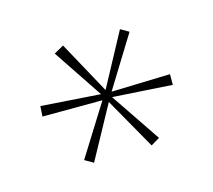

<svg xmlns="http://www.w3.org/2000/svg" viewBox="-65 -807 578 522"><g transform="rotate(15 224.5 -546.5)"><path d="M211 -362 217 -532 71 -447 58 -473 209 -547 59 -621 75 -648 218 -561 213 -731H240L235 -561L376 -648L391 -622L240 -547L392 -473L378 -448L235 -532L239 -362Z"/></g></svg>

Font: DM Sans 17pt Thin
Style: Regular
Weight: 250
Version: Version 4.004;gftools[0.9.30]